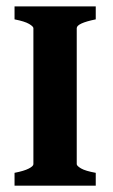

<svg xmlns="http://www.w3.org/2000/svg" viewBox="-20 -586 357 606"><path d="M25.9 0V-40.5Q56.2 -46.4 70.8 -54Q85.4 -61.5 85.4 -67.9V-497.1Q85.4 -502.4 71.8 -510.5Q58.1 -518.6 25.9 -524.9V-565.9H282.2V-524.9Q222.2 -512.7 222.2 -497.1V-67.9Q222.2 -62.5 235.8 -54.4Q249.5 -46.4 282.2 -40.5V0Z"/></svg>

Font: Dai Banna SIL
Style: Bold
Weight: 700
Designer: Victor Gaultney
Foundry: SIL International
Version: Version 4.000